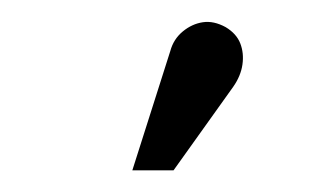

<svg xmlns="http://www.w3.org/2000/svg" viewBox="-20 -760 307 177"><path d="M195 -680Q202 -690 203.5 -700.5Q205 -711 201.5 -720Q198 -729 188 -735Q177 -741 167 -739.5Q157 -738 148.5 -731Q140 -724 137 -713L102 -603H140Z"/></svg>

Font: Advent Pro Medium
Style: Regular
Weight: 500
Designer: VivaRado, Andreas Kalpakidis
Foundry: VivaRado, Andreas Kalpakidis
Version: Version 3.000